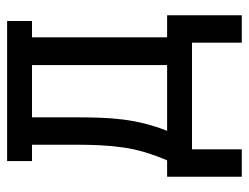

<svg xmlns="http://www.w3.org/2000/svg" viewBox="-100 -460 700 540"><g transform="rotate(-90 250.0 -190.0)"><path d="M23 140V-70H69Q82 -100 91.5 -131.5Q101 -163 105.5 -195Q110 -227 111.5 -259.5Q113 -292 113 -325V-450H67V-520H461V-450H415V-70H477V140H400V0H100V140ZM152 -70H337V-450H190V-325Q190 -293 189 -260.5Q188 -228 184 -195.5Q180 -163 172 -131.5Q164 -100 152 -70Z"/></g></svg>

Font: Iosevka Curly Slab
Style: Regular
Weight: 400
Monospace: yes
Designer: Belleve Invis
Foundry: Belleve Invis
Version: Version 22.1.2; ttfautohint (v1.8.4)